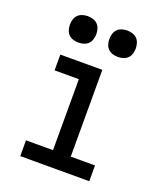

<svg xmlns="http://www.w3.org/2000/svg" viewBox="-137 -826 773 915"><g transform="rotate(20 250.0 -368.5)"><path d="M75 0V-80H212V-440H89V-520H302V-80H425V0ZM350 -603Q337 -603 323.5 -607Q310 -611 300.5 -620.5Q291 -630 287 -643.5Q283 -657 283 -670Q283 -683 287 -696.5Q291 -710 300.5 -719.5Q310 -729 323.5 -733Q337 -737 350 -737Q363 -737 376.5 -733Q390 -729 399.5 -719.5Q409 -710 413 -696.5Q417 -683 417 -670Q417 -657 413 -643.5Q409 -630 399.5 -620.5Q390 -611 376.5 -607Q363 -603 350 -603ZM150 -603Q137 -603 123.5 -607Q110 -611 100.5 -620.5Q91 -630 87 -643.5Q83 -657 83 -670Q83 -683 87 -696.5Q91 -710 100.5 -719.5Q110 -729 123.5 -733Q137 -737 150 -737Q163 -737 176.5 -733Q190 -729 199.5 -719.5Q209 -710 213 -696.5Q217 -683 217 -670Q217 -657 213 -643.5Q209 -630 199.5 -620.5Q190 -611 176.5 -607Q163 -603 150 -603Z"/></g></svg>

Font: Iosevka Fixed Medium
Style: Regular
Weight: 500
Monospace: yes
Designer: Belleve Invis
Foundry: Belleve Invis
Version: Version 32.3.0